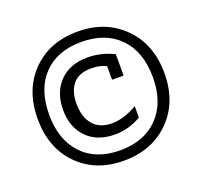

<svg xmlns="http://www.w3.org/2000/svg" viewBox="-120 -817 1019 967"><g transform="rotate(-20 389.0 -333.5)"><path d="M530.9 -166.7Q465.4 -127.2 390.1 -127.2Q295.1 -127.2 240.1 -183.3Q185.2 -239.5 185.2 -332.1Q185.2 -425.9 240.1 -482.7Q295.1 -539.5 390.1 -539.5Q461.7 -539.5 530.9 -506.2V-391.4H469.1V-464.2Q437 -481.5 388.9 -481.5Q323.5 -481.5 291.4 -443.8Q259.3 -406.2 259.3 -338.3Q259.3 -267.9 293.8 -226.5Q328.4 -185.2 395.1 -185.2Q458 -185.2 530.9 -227.2ZM49.4 -333.3Q49.4 -488.9 143.2 -584Q237 -679 387.7 -679Q538.3 -679 633.3 -583.3Q728.4 -487.7 728.4 -333.3Q728.4 -177.8 633.3 -82.7Q538.3 12.3 387.7 12.3Q237 12.3 143.2 -82.7Q49.4 -177.8 49.4 -333.3ZM111.1 -333.3Q111.1 -198.8 184.6 -121Q258 -43.2 387.7 -43.2Q517.3 -43.2 592 -121Q666.7 -198.8 666.7 -333.3Q666.7 -470.4 592 -546.9Q517.3 -623.5 387.7 -623.5Q258 -623.5 184.6 -546.9Q111.1 -470.4 111.1 -333.3Z"/></g></svg>

Font: Slabo 27px
Style: Regular
Weight: 400
Version: Version 1.02 Build 003a